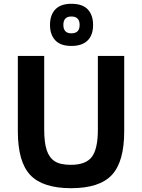

<svg xmlns="http://www.w3.org/2000/svg" viewBox="-20 -968 742 1003"><path d="M628.9 -282.2Q628.9 -123.5 564.5 -54.2Q500 15.1 351.1 15.1Q203.6 15.1 138.4 -53.5Q73.2 -122.1 73.2 -282.2V-675.8H210.9V-292Q210.9 -223.1 224.1 -183.6Q237.3 -144 266.1 -125.5Q294.9 -106.9 350.1 -106.9Q428.7 -106.9 460 -148.7Q491.2 -190.4 491.2 -290V-675.8H628.9ZM466.3 -837.9Q466.3 -784.2 437.3 -756.1Q408.2 -728 353 -728Q295.9 -728 268.6 -757.6Q241.2 -787.1 241.2 -837.9Q241.2 -890.1 269.3 -919.2Q297.4 -948.2 353 -948.2Q411.1 -948.2 438.7 -918.7Q466.3 -889.2 466.3 -837.9ZM396 -837.9Q396 -881.8 353 -881.8Q311 -881.8 311 -837.9Q311 -793.9 353 -793.9Q396 -793.9 396 -837.9Z"/></svg>

Font: Clear Sans
Style: Bold
Weight: 700
Foundry: Intel Corporation
Version: Version 1.00